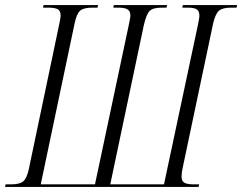

<svg xmlns="http://www.w3.org/2000/svg" viewBox="-42 -734 951 754"><path d="M-22 0 -20 -10H1Q35 -10 49 -21.5Q63 -33 71 -69L190 -636Q193 -650 194.5 -658.5Q196 -667 196 -674Q196 -691 185 -697.5Q174 -704 147 -704H127L129 -714H343L341 -704H321Q286 -704 272.5 -692Q259 -680 251 -642L118 -10H331L464 -637Q466 -649 468 -657.5Q470 -666 470 -674Q470 -690 459 -697Q448 -704 422 -704H403L405 -714H614L612 -704H594Q559 -704 546 -691.5Q533 -679 523 -636L391 -10H602L735 -635Q737 -648 739 -656.5Q741 -665 741 -673Q741 -690 731 -697Q721 -704 695 -704H674L676 -714H889L887 -704H866Q832 -704 818 -692Q804 -680 795 -642L675 -73Q673 -64 672 -55.5Q671 -47 671 -40Q671 -23 682 -16.5Q693 -10 719 -10H740L738 0Z"/></svg>

Font: Noto Serif Display ExtraCondensed Light
Style: Italic
Weight: 300
Width: 2
Italic angle: -12°
Designer: Monotype Design Team
Foundry: Monotype Imaging Inc.
Version: Version 2.009